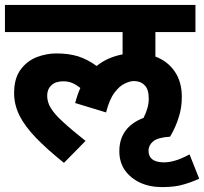

<svg xmlns="http://www.w3.org/2000/svg" viewBox="-20 -642 826 777"><path d="M462.9 -29.8Q462.9 -127 561 -165Q582 -206.5 582 -242.2Q582 -280.8 565.4 -296.9Q548.8 -314 522 -314Q505.9 -314 484.9 -303.7Q463.9 -294.4 443.4 -267.1Q422.9 -240.2 409.2 -187L284.2 -225.1Q293.5 -260.3 305.2 -286.1Q290 -298.3 273.4 -305.7Q256.8 -313 235.8 -313Q205.1 -313 188 -296.9Q170.9 -280.8 170.9 -254.9Q170.9 -228.5 186 -204.1Q202.1 -178.2 235.4 -148.4Q267.1 -118.7 326.2 -71.8L238.8 17.1Q168.9 -39.1 124.5 -85.4Q80.1 -131.8 58.6 -174.8Q37.1 -218.8 37.1 -265.1Q37.1 -325.2 63.5 -360.4Q89.4 -395.5 129.4 -411.1Q168.9 -425.8 208 -425.8Q257.8 -425.8 295.9 -414.1Q335 -401.4 371.1 -375Q415 -410.6 476.1 -421.9V-512.2H0V-622.1H771V-512.2H608.9V-413.1Q658.2 -394.5 686.5 -353.5Q715.8 -311.5 715.8 -250Q715.8 -204.6 703.1 -167Q691.9 -129.4 668.9 -89.8V-88.9Q619.6 -85.9 600.1 -70.3Q581.1 -54.2 581.1 -32.2Q581.1 14.2 642.1 15.1Q665 15.1 689 7.8Q711.9 1.5 747.1 -17.1L786.1 81.1Q758.8 94.2 723.1 104.5Q688 115.2 636.2 115.2Q585.9 115.2 546.9 97.2Q507.8 78.6 485.4 46.9Q462.9 14.2 462.9 -29.8Z"/></svg>

Font: Droid Sans Thai
Style: Bold
Weight: 700
Designer: Steve Matteson
Foundry: Ascender Corporation
Version: Version 1.00